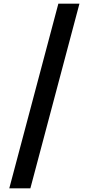

<svg xmlns="http://www.w3.org/2000/svg" viewBox="-20 -820 488 1056"><path d="M417 -800H301L31 216H147Z"/></svg>

Font: Noto Sans Sinhala Condensed
Style: Bold
Weight: 700
Width: 3
Designer: Jelle Bosma - Monotype Design Team
Foundry: Monotype Imaging Inc.
Version: Version 2.006